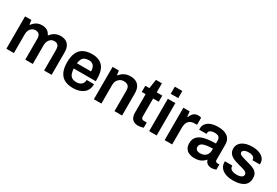

<svg xmlns="http://www.w3.org/2000/svg" viewBox="58 -1706 3904 2702"><g transform="rotate(30 2010.5 -355.5)"><path d="M65 0V-526H167L177 -456H184Q201 -480 223 -498.5Q245 -517 273.5 -527.5Q302 -538 336 -538Q382 -538 418 -519Q454 -500 474 -456H481Q498 -480 521 -498.5Q544 -517 574 -527.5Q604 -538 639 -538Q686 -538 722 -521Q758 -504 779 -465Q800 -426 800 -361V0H678V-336Q678 -363 672 -381.5Q666 -400 655.5 -410.5Q645 -421 629.5 -426Q614 -431 596 -431Q567 -431 544 -415Q521 -399 507.5 -371Q494 -343 494 -306V0H372V-336Q372 -363 366 -381.5Q360 -400 349.5 -410.5Q339 -421 323.5 -426Q308 -431 290 -431Q261 -431 237.5 -415Q214 -399 200.5 -371Q187 -343 187 -306V0Z M1152 12Q1068 12 1012 -17.5Q956 -47 928 -108Q900 -169 900 -263Q900 -358 928 -418.5Q956 -479 1012 -508.5Q1068 -538 1152 -538Q1228 -538 1279.5 -509.5Q1331 -481 1357 -422Q1383 -363 1383 -269V-233H1025Q1027 -184 1040 -150.5Q1053 -117 1080.5 -100.5Q1108 -84 1153 -84Q1176 -84 1196 -90Q1216 -96 1231 -108.5Q1246 -121 1254.5 -140Q1263 -159 1263 -184H1383Q1383 -134 1365.5 -97Q1348 -60 1316.5 -36Q1285 -12 1243 0Q1201 12 1152 12ZM1027 -319H1256Q1256 -352 1248.5 -375Q1241 -398 1227.5 -413Q1214 -428 1195 -434.5Q1176 -441 1152 -441Q1113 -441 1086.5 -428Q1060 -415 1046 -388Q1032 -361 1027 -319Z M1487 0V-526H1589L1599 -456H1606Q1624 -480 1648.5 -498.5Q1673 -517 1704.5 -527.5Q1736 -538 1774 -538Q1824 -538 1862.5 -520Q1901 -502 1923 -462Q1945 -422 1945 -355V0H1822V-333Q1822 -361 1815.5 -379.5Q1809 -398 1796.5 -409.5Q1784 -421 1766 -426Q1748 -431 1726 -431Q1693 -431 1666.5 -415Q1640 -399 1624.5 -371Q1609 -343 1609 -306V0Z M2210 12Q2161 12 2133 -7.5Q2105 -27 2093.5 -57.5Q2082 -88 2082 -120V-426H2019V-526H2085L2107 -673H2204V-526H2295V-426H2204V-132Q2204 -111 2215 -99.5Q2226 -88 2248 -88H2295V-4Q2285 0 2270.5 3.5Q2256 7 2240 9.5Q2224 12 2210 12Z M2385 -607V-723H2507V-607ZM2385 0V-526H2507V0Z M2637 0V-526H2739L2749 -443H2756Q2766 -468 2780.5 -489.5Q2795 -511 2818 -524.5Q2841 -538 2874 -538Q2890 -538 2903.5 -535Q2917 -532 2924 -529V-414H2887Q2856 -414 2832 -405.5Q2808 -397 2791.5 -379Q2775 -361 2767 -334Q2759 -307 2759 -271V0Z M3124 12Q3102 12 3073.5 6.5Q3045 1 3018.5 -14Q2992 -29 2975 -58.5Q2958 -88 2958 -136Q2958 -190 2982 -225.5Q3006 -261 3049.5 -281.5Q3093 -302 3153.5 -310.5Q3214 -319 3286 -319V-362Q3286 -385 3279 -403Q3272 -421 3253.5 -431.5Q3235 -442 3198 -442Q3161 -442 3140 -433Q3119 -424 3111 -411Q3103 -398 3103 -384V-370H2985Q2984 -375 2984 -380Q2984 -385 2984 -392Q2984 -437 3011 -470Q3038 -503 3086 -520.5Q3134 -538 3197 -538Q3269 -538 3315.5 -518Q3362 -498 3385 -461Q3408 -424 3408 -371V-123Q3408 -104 3419 -96Q3430 -88 3443 -88H3475V-4Q3465 0 3446 5.5Q3427 11 3399 11Q3373 11 3352.5 2.5Q3332 -6 3318 -22Q3304 -38 3298 -60H3292Q3275 -39 3251.5 -22.5Q3228 -6 3196.5 3Q3165 12 3124 12ZM3161 -88Q3191 -88 3214.5 -97Q3238 -106 3253.5 -122Q3269 -138 3277.5 -161Q3286 -184 3286 -211V-235Q3231 -235 3184.5 -228Q3138 -221 3110.5 -202Q3083 -183 3083 -148Q3083 -130 3091.5 -116.5Q3100 -103 3117.5 -95.5Q3135 -88 3161 -88Z M3750 12Q3693 12 3650 -0.5Q3607 -13 3578 -35Q3549 -57 3534.5 -86.5Q3520 -116 3520 -151Q3520 -156 3520.5 -160Q3521 -164 3521 -166H3641Q3641 -164 3641 -162Q3641 -160 3641 -158Q3642 -131 3658 -114.5Q3674 -98 3700 -91Q3726 -84 3755 -84Q3781 -84 3804.5 -89.5Q3828 -95 3843.5 -107.5Q3859 -120 3859 -140Q3859 -166 3839 -180Q3819 -194 3786.5 -203Q3754 -212 3717 -222Q3684 -231 3651 -242Q3618 -253 3591.5 -270Q3565 -287 3548.5 -314Q3532 -341 3532 -381Q3532 -420 3549 -449Q3566 -478 3596 -497.5Q3626 -517 3667 -527Q3708 -537 3756 -537Q3803 -537 3841.5 -527Q3880 -517 3908.5 -498.5Q3937 -480 3952.5 -453.5Q3968 -427 3968 -395Q3968 -388 3967.5 -381Q3967 -374 3967 -373H3848V-380Q3848 -399 3836.5 -412.5Q3825 -426 3803.5 -434Q3782 -442 3750 -442Q3726 -442 3708 -438Q3690 -434 3678.5 -427Q3667 -420 3661 -411Q3655 -402 3655 -391Q3655 -372 3670 -361Q3685 -350 3710.5 -342Q3736 -334 3766 -325Q3802 -315 3840 -304.5Q3878 -294 3910.5 -278Q3943 -262 3963 -233Q3983 -204 3983 -156Q3983 -110 3965.5 -77.5Q3948 -45 3916.5 -25.5Q3885 -6 3842.5 3Q3800 12 3750 12Z"/></g></svg>

Font: Archivo SemiBold
Style: Regular
Weight: 600
Designer: Hector Gatti
Foundry: Omnibus-Type
Version: Version 2.001